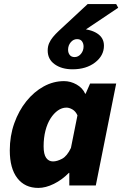

<svg xmlns="http://www.w3.org/2000/svg" viewBox="-20 -910 600 942"><path d="M168 12Q102 12 65 -36Q28 -84 28 -172Q28 -243 50 -305Q72 -367 109.5 -413.5Q147 -460 194.5 -486Q242 -512 294 -512Q326 -512 355.5 -495.5Q385 -479 398 -450H400L422 -500H550L450 0H320V-62H318Q285 -28 244.5 -8Q204 12 168 12ZM240 -118Q260 -118 284.5 -131Q309 -144 328 -184L360 -344Q351 -364 335.5 -373Q320 -382 306 -382Q284 -382 264 -368Q244 -354 228 -329Q212 -304 203 -269Q194 -234 194 -192Q194 -153 206.5 -135.5Q219 -118 240 -118ZM336 -570Q283 -570 248.5 -594.5Q214 -619 214 -662Q214 -682 221 -698Q228 -714 240 -728.5Q252 -743 268 -758L410 -890H550L560 -872L387 -756L368 -768Q422 -768 456 -746.5Q490 -725 490 -686Q490 -637 446.5 -603.5Q403 -570 336 -570ZM346 -630Q364 -630 377 -645.5Q390 -661 390 -682Q390 -696 382.5 -707Q375 -718 358 -718Q340 -718 327 -702.5Q314 -687 314 -666Q314 -651 322 -640.5Q330 -630 346 -630Z"/></svg>

Font: Source Sans 3 Black
Style: Italic
Weight: 900
Italic angle: -11°
Designer: Paul D. Hunt
Foundry: Adobe
Version: Version 3.052;hotconv 1.1.0;makeotfexe 2.6.0